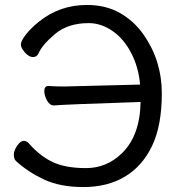

<svg xmlns="http://www.w3.org/2000/svg" viewBox="-20 -738 723 781"><path d="M319.8 22.9Q224.1 22.9 158.4 -8.1Q92.8 -39.1 44.9 -83Q36.1 -91.8 36.1 -108.9Q36.1 -125 49.6 -145Q63 -165 76.2 -165Q86.9 -165 95.2 -157.2Q141.1 -104 193.6 -79.1Q246.1 -54.2 330.1 -54.2Q413.1 -54.2 475.1 -113.8Q549.8 -186 551.8 -323.2Q238.8 -313 200.2 -309.1H199.2Q182.1 -309.1 171.1 -329.6Q160.2 -350.1 160.2 -367.2Q160.2 -388.2 176.8 -388.2Q205.1 -386.2 242.2 -386.2L549.8 -394Q543.9 -463.9 513.9 -522Q483.9 -580.1 437.5 -612.1Q391.1 -644 340.8 -644Q256.8 -644 204.3 -600.1Q151.9 -556.2 136.2 -520Q129.9 -505.9 113.8 -505.9Q98.1 -505.9 81.5 -524.4Q64.9 -543 64.9 -557.1Q64.9 -570.8 84 -595.9Q103 -621.1 137.2 -648.9Q222.2 -717.8 333 -717.8Q411.1 -717.8 468.5 -684.8Q525.9 -651.9 564 -597.2Q638.2 -491.2 638.2 -358.9Q638.2 -227.1 598.6 -144.5Q559.1 -62 488 -19.5Q417 22.9 319.8 22.9Z"/></svg>

Font: LXGW WenKai Screen
Style: Regular
Weight: 400
Designer: LXGW / Fontworks Inc.
Foundry: LXGW / Fontworks Inc.
Version: Version 1.510;January 18,2025